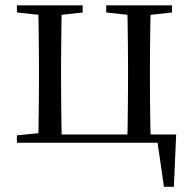

<svg xmlns="http://www.w3.org/2000/svg" viewBox="-20 -536 720 721"><path d="M123.1 0Q124.3 -24.4 124.8 -65.3Q125.3 -106.3 125.8 -150.3Q126.3 -194.3 126.3 -228.5V-288.3Q126.3 -321.7 125.8 -365.7Q125.3 -409.7 124.8 -450.7Q124.3 -491.8 123.1 -516H212.3Q211.3 -491.8 210.8 -450.7Q210.3 -409.7 209.8 -365.7Q209.3 -321.7 209.3 -288.3V-228.5Q209.3 -194.3 209.8 -150.3Q210.3 -106.3 210.8 -65.3Q211.3 -24.4 212.3 0ZM457.8 0Q458.8 -24.4 459.3 -65.3Q459.8 -106.3 460.3 -150.3Q460.8 -194.3 460.8 -228.5V-288.3Q460.8 -321.7 460.3 -365.7Q459.8 -409.7 459.3 -450.7Q458.8 -491.8 457.8 -516H546.2Q545.2 -491.8 544.6 -450.7Q544 -409.7 543.5 -365.7Q543 -321.7 543 -288.3V-228.5Q543 -194.3 543.5 -150.3Q544 -106.3 544.6 -65.3Q545.2 -24.4 546.2 0ZM595.7 165.4 567.7 -27.9 603.9 0H166.8V-31.1H641.6L632.9 165.4ZM43.5 -489.1V-516H290.5V-489.1L184.7 -477.4H152.7ZM378.8 -489.1V-516H625.8V-489.1L519.6 -477.4H487.2ZM43.5 0V-27.8L152.7 -38.6H167V0Z"/></svg>

Font: Noto Serif HK
Style: Regular
Weight: 200
Designer: Ryoko NISHIZUKA 西塚涼子 (kana & ideographs); Frank Grießhammer (Latin, Greek & Cyrillic); Wenlong ZHANG 张文龙 (bopomofo); San
Foundry: Adobe
Version: Version 2.001;hotconv 1.1.0;makeotfexe 2.6.0